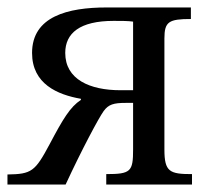

<svg xmlns="http://www.w3.org/2000/svg" viewBox="-25 -495 563 515"><path d="M61 -353C61 -270 129 -241 192 -230V-227C163 -208 144 -176 108 -108C69 -35 60 -28 -5 -27V0H151C194 -93 240 -179 253 -197C266 -215 280 -219 312 -219H332V-94C332 -35 326 -28 260 -28V0H490V-28C430 -28 416 -34 416 -94V-392C416 -437 428 -444 487 -444V-475H261C157 -475 61 -451 61 -353ZM332 -253H298C216 -253 150 -282 150 -353C150 -406 189 -439 280 -439C298 -439 320 -439 332 -437Z"/></svg>

Font: STIX Two Math
Style: Regular
Weight: 400
Designer: Ross Mills, John Hudson & Paul Hanslow, Tiro Typeworks Ltd; with portions MicroPress Inc., with additions and correction
Foundry: Tiro Typeworks Ltd
Version: Version 2.02 b142